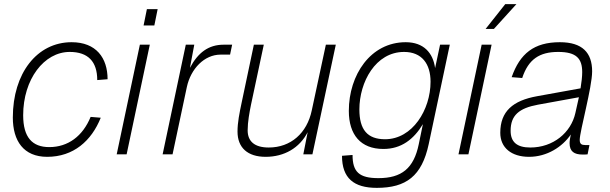

<svg xmlns="http://www.w3.org/2000/svg" viewBox="-20 -746 2948 928"><path d="M208 12C335 12 422 -65 467 -177L418 -181C380 -88 309 -35 218 -35C136 -35 92 -82 92 -189C92 -363 193 -495 317 -495C406 -495 450 -448 450 -359L500 -363C500 -466 445 -542 326 -542C159 -542 42 -392 42 -178C42 -65 94 12 208 12Z M674 -623H726L742 -702H690ZM544 0H592L704 -530H656Z M766 0H814L883 -325C902 -414 968 -482 1046 -482H1092L1102 -530H1061C988 -530 937 -492 898 -418L919 -530H878Z M1264 12C1354 12 1428 -31 1467 -107L1446 0H1490L1603 -530H1555L1487 -213C1464 -102 1385 -33 1279 -33C1210 -33 1177 -63 1177 -116C1177 -157 1186 -204 1193 -239L1255 -530H1207L1149 -255C1137 -198 1128 -154 1128 -110C1128 -32 1177 12 1264 12Z M1801 162C1943 162 2019 105 2052 -49L2154 -530H2107L2083 -417C2073 -490 2028 -542 1941 -542C1771 -542 1666 -384 1666 -210C1666 -95 1723 -26 1833 -26C1920 -26 1980 -73 2024 -146L2004 -49C1980 68 1921 115 1809 115C1716 115 1684 85 1684 3L1633 7C1633 115 1690 162 1801 162ZM1841 -73C1756 -73 1717 -119 1717 -217C1717 -349 1795 -495 1933 -495C2019 -495 2061 -437 2061 -351C2061 -216 1974 -73 1841 -73Z M2327 -606H2367L2476 -726H2422ZM2196 0H2244L2356 -530H2308Z M2733 -54C2733 -14 2755 1 2796 1C2804 1 2813 1 2820 0L2829 -45H2808C2791 -45 2782 -50 2782 -70C2782 -111 2842 -324 2842 -401C2842 -491 2795 -542 2686 -542C2561 -542 2493 -487 2453 -373L2504 -369C2534 -460 2588 -495 2678 -495C2766 -495 2794 -463 2794 -397C2794 -377 2791 -349 2786 -319L2576 -281C2459 -260 2398 -208 2398 -104C2398 -32 2452 12 2537 12C2624 12 2698 -36 2739 -96C2736 -82 2733 -66 2733 -54ZM2448 -114C2448 -188 2488 -223 2580 -240L2778 -276C2772 -247 2765 -219 2761 -200C2740 -105 2654 -33 2543 -33C2478 -33 2448 -60 2448 -114Z"/></svg>

Font: Geist ExtraLight
Style: Italic
Weight: 200
Italic angle: -12°
Designer: Basement.studio, Andrés Briganti, Mateo Zaragoza
Foundry: Basement.studio, Vercel, Andrés Briganti, Guido Ferreyra, Mateo Zaragoza
Version: Version 1.500